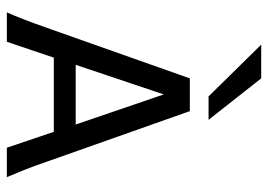

<svg xmlns="http://www.w3.org/2000/svg" viewBox="-131 -652 783 561"><g transform="rotate(90 260.5 -371.5)"><path d="M16.1 0Q25.9 -22 36.9 -50.3Q47.9 -78.6 65.9 -129.9L209 -534.7H304.7L447.8 -129.9Q465.3 -78.6 476.8 -50.3Q488.3 -22 497.6 0H411.6L365.2 -137.2H148.4L102.1 0ZM169.4 -201.2H343.8L255.9 -458.5ZM261.7 -589.4 110.4 -743.2H209L330.1 -589.4Z"/></g></svg>

Font: Harmattan Medium
Style: Regular
Weight: 500
Designer: George W. Nuss III and SIL International
Foundry: SIL International
Version: Version 4.000